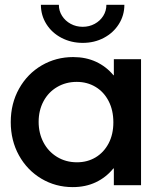

<svg xmlns="http://www.w3.org/2000/svg" viewBox="-20 -765 662 793"><path d="M450.2 -69.3H448.2Q418 -32.2 375.7 -12.2Q333.5 7.8 280.3 7.8Q209.5 7.8 150.9 -27.1Q92.3 -62 58.3 -123.3Q24.4 -184.6 24.4 -260.7Q24.4 -337.4 58.8 -398.9Q93.3 -460.4 152.3 -494.9Q211.4 -529.3 282.2 -529.3Q334.5 -529.3 376.7 -509.8Q418.9 -490.2 448.7 -454.1H450.2V-520.5H562.5V0H450.2ZM448.2 -259.8Q448.2 -309.6 428.7 -347.4Q409.2 -385.3 374.8 -406Q340.3 -426.8 296.9 -426.8Q252 -426.8 215.8 -405.5Q179.7 -384.3 159.7 -346.7Q139.6 -309.1 139.6 -261.7Q139.6 -215.3 159.4 -177.2Q179.2 -139.2 215.6 -116.9Q252 -94.7 297.9 -94.7Q340.8 -94.7 374.8 -115Q408.7 -135.3 428.5 -172.6Q448.2 -210 448.2 -259.8ZM148.9 -745.1H223.1Q223.1 -720.2 236.3 -699.5Q249.5 -678.7 272 -666.5Q294.4 -654.3 321.8 -654.3Q348.6 -654.3 371.1 -666.5Q393.6 -678.7 406.5 -699.5Q419.4 -720.2 419.4 -745.1H493.7Q493.7 -701.7 470.9 -665.5Q448.2 -629.4 408.9 -608.6Q369.6 -587.9 321.8 -587.9Q273.9 -587.9 234.1 -608.6Q194.3 -629.4 171.6 -665.5Q148.9 -701.7 148.9 -745.1Z"/></svg>

Font: Reddit Sans Chocolate SemiBold
Style: Regular
Weight: 600
Designer: Stephen Hutchings
Foundry: Reddit
Version: Version 1.011